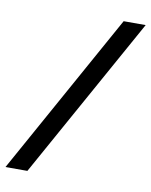

<svg xmlns="http://www.w3.org/2000/svg" viewBox="-82 -776 660 839"><g transform="rotate(10 248.5 -356.5)"><path d="M496.1 -714.8 97.7 2.4H0.5L398.4 -714.8Z"/></g></svg>

Font: Proletarsk
Style: Regular
Weight: 400
Designer: Peter Wiegel, original typeface by Carl Albert Fahrenwaldt 1901
Foundry: Peter Wiegel
Version: Version 1.000 2010 initial release